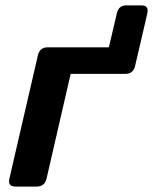

<svg xmlns="http://www.w3.org/2000/svg" viewBox="-20 -687 564 707"><path d="M37.1 0Q7.8 0 14.6 -29.3L119.6 -483.4Q126.5 -512.7 155.3 -512.7H380.9L410.2 -637.7Q417 -667 443.4 -667H502Q528.8 -667 522.5 -637.7L477.5 -444.3Q470.7 -415 441.4 -415H240.2L151.4 -29.3Q144.5 0 115.2 0Z"/></svg>

Font: Istok
Style: Bold Italic
Weight: 700
Italic angle: -13°
Designer: Andrey V. Panov
Foundry: Andrey V. Panov
Version: Version 1.0.3